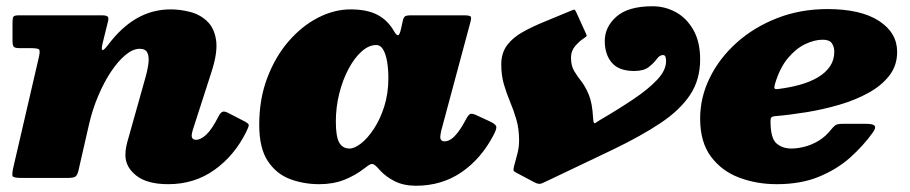

<svg xmlns="http://www.w3.org/2000/svg" viewBox="-20 -569 2909 614"><path d="M40 -520Q26.5 -520 23.2 -516Q20 -512 20 -498V-439Q20 -424 24 -419.5Q28 -415 43.5 -415H79Q102.5 -415 105.5 -410Q108.5 -405 104.5 -387L22 -31Q18 -12 20.2 -6Q22.5 0 48 0H197Q215.5 0 221.5 -4.5Q227.5 -9 231 -24L264.5 -170.5Q275.5 -218.5 294 -262.2Q312.5 -306 335 -339.8Q357.5 -373.5 381.2 -393.2Q405 -413 427 -413Q445 -413 451.2 -400.5Q457.5 -388 454.5 -365Q451.5 -342 442 -310L390 -125Q386.5 -114 383.8 -100.8Q381 -87.5 381 -73Q381 -35 415.8 -7.5Q450.5 20 518 20Q601.5 20 665.5 -25.5Q729.5 -71 767 -146.5Q775.5 -163.5 775.5 -169Q775.5 -174.5 758 -183L707.5 -209Q696 -214.5 690 -210.8Q684 -207 679 -197Q657.5 -155 639.8 -138.5Q622 -122 607 -122Q593 -122 593 -136Q593 -142 597 -155L657 -341Q677 -403.5 670.8 -442.2Q664.5 -481 641.2 -502.2Q618 -523.5 586.8 -531.2Q555.5 -539 526 -539Q468 -539 418.5 -511Q369 -483 326 -426Q311.5 -407 307.5 -409Q303.5 -411 308 -430L325.5 -501Q328.5 -512.5 324 -516.2Q319.5 -520 306 -520Z M1222 -320Q1222 -270 1208.8 -228.5Q1195.5 -187 1175.5 -156.8Q1155.5 -126.5 1134.5 -110.2Q1113.5 -94 1098 -94Q1075.5 -94 1064.8 -113Q1054 -132 1054 -180Q1054 -226.5 1065 -270.2Q1076 -314 1094.8 -349Q1113.5 -384 1136.5 -404.5Q1159.5 -425 1183 -425Q1197 -425 1205.5 -410.2Q1214 -395.5 1218 -371.5Q1222 -347.5 1222 -320ZM1558 -136.5Q1569 -157 1567 -164.5Q1565 -172 1547 -180.5L1506 -199.5Q1491.5 -206.5 1485 -205Q1478.5 -203.5 1469.5 -186Q1457 -162.5 1445.2 -147Q1433.5 -131.5 1422.8 -124.2Q1412 -117 1402 -117Q1388 -117 1388 -131Q1388 -135 1389 -140.8Q1390 -146.5 1391 -151L1484 -497Q1488 -511 1485.5 -515.5Q1483 -520 1464 -520H1295Q1279.5 -520 1275 -516.5Q1270.5 -513 1268.5 -504L1262.5 -477Q1257.5 -455 1252.2 -456.2Q1247 -457.5 1240.5 -468.5Q1220.5 -504 1187.2 -521.5Q1154 -539 1101 -539Q1049 -539 997.2 -512.5Q945.5 -486 903 -437Q860.5 -388 834.8 -320.2Q809 -252.5 809 -170Q809 -95 836.5 -53.8Q864 -12.5 907.8 3.8Q951.5 20 1001 20Q1045.5 20 1081 6Q1116.5 -8 1145 -30.5Q1159 -41.5 1165.8 -44Q1172.5 -46.5 1180.5 -39.5Q1183.5 -37 1187 -33.5Q1190.5 -30 1195 -24.5Q1214 -3.5 1242.8 10.8Q1271.5 25 1310 25Q1392.5 25 1455.5 -18Q1518.5 -61 1558 -136.5Z M2008 -342Q2039 -342 2055 -354.8Q2071 -367.5 2080.2 -380.2Q2089.5 -393 2100 -393Q2105.5 -393 2107.8 -388.2Q2110 -383.5 2110 -373Q2110 -344.5 2081.8 -314.2Q2053.5 -284 2005.5 -251.8Q1957.5 -219.5 1897.5 -184.5Q1889 -179.5 1884.8 -176.2Q1880.5 -173 1878.5 -178Q1878 -180 1877.5 -183.8Q1877 -187.5 1876.5 -193.5Q1874 -239.5 1863 -266Q1852 -292.5 1838.8 -309.2Q1825.5 -326 1815.8 -342.5Q1806 -359 1806 -385Q1806 -406.5 1819.8 -422.2Q1833.5 -438 1848.5 -447.5Q1856 -452.5 1856.2 -454.5Q1856.5 -456.5 1852.5 -464.5L1823 -529.5Q1819 -538 1816.5 -538.2Q1814 -538.5 1805.5 -534.5Q1762 -516 1722.2 -500Q1682.5 -484 1651 -466.2Q1619.5 -448.5 1601.2 -423.8Q1583 -399 1583 -363Q1583 -328 1591.5 -299Q1600 -270 1611.5 -242.8Q1623 -215.5 1631.5 -186Q1640 -156.5 1640 -120Q1640 -96.5 1634 -75.2Q1628 -54 1624 -38Q1621.5 -27.5 1622.2 -24.2Q1623 -21 1630.5 -17L1689 14Q1703.5 22 1713.8 17Q1724 12 1738.5 5.5Q1852.5 -48.5 1941.8 -91.5Q2031 -134.5 2092.8 -175.8Q2154.5 -217 2186.8 -265.5Q2219 -314 2219 -379Q2219 -434.5 2197.8 -472.5Q2176.5 -510.5 2141.8 -529.8Q2107 -549 2067 -549Q1989 -549 1951.5 -516Q1914 -483 1914 -438Q1914 -394.5 1936.8 -368.2Q1959.5 -342 2008 -342Z M2219 -190Q2219 -114.5 2253.5 -68.2Q2288 -22 2343.8 -1Q2399.5 20 2464 20Q2541 20 2598.8 -3.8Q2656.5 -27.5 2698.8 -65.2Q2741 -103 2771 -145Q2782 -160 2777.2 -166.5Q2772.5 -173 2750.5 -173H2673.5Q2657 -173 2651 -168.2Q2645 -163.5 2638.5 -155.5Q2620 -132 2597.8 -118.8Q2575.5 -105.5 2552.8 -99.8Q2530 -94 2511 -94Q2482 -94 2463 -110.5Q2444 -127 2444 -182.5Q2444 -190 2446.5 -193.2Q2449 -196.5 2458 -197.5Q2505.5 -201.5 2559.2 -210.2Q2613 -219 2664.2 -234Q2715.5 -249 2757.2 -272Q2799 -295 2824 -327.2Q2849 -359.5 2849 -403Q2849 -464.5 2790.8 -502.2Q2732.5 -540 2626 -540Q2539.5 -540 2465.2 -511Q2391 -482 2335.8 -432.5Q2280.5 -383 2249.8 -320.2Q2219 -257.5 2219 -190ZM2469.5 -284.5Q2459 -283 2457 -286.2Q2455 -289.5 2458.5 -301Q2473.5 -351.5 2499.2 -382.5Q2525 -413.5 2554.8 -427.8Q2584.5 -442 2611 -442Q2633 -442 2640.5 -430.2Q2648 -418.5 2648 -404Q2648 -377 2634 -356.5Q2620 -336 2595.2 -321.5Q2570.5 -307 2538.2 -298Q2506 -289 2469.5 -284.5Z"/></svg>

Font: Besley Black
Style: Italic
Weight: 900
Italic angle: -13°
Designer: Owen Earl
Foundry: indestructible type*
Version: Version 2.001